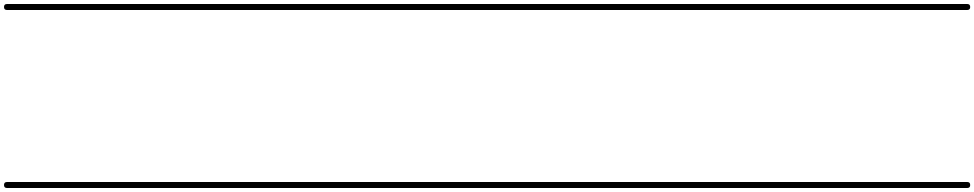

<svg xmlns="http://www.w3.org/2000/svg" viewBox="-35 -575 4871 960"><path d="M0 -555Q111 -555 222.5 -555Q334 -555 445 -555Q460 -555 460 -540Q460 -525 445 -525Q334 -525 222.5 -525Q111 -525 0 -525Q-15 -525 -15 -540Q-15 -555 0 -555ZM0 335Q111 335 222.5 335Q334 335 445 335Q460 335 460 350Q460 365 445 365Q334 365 222.5 365Q111 365 0 365Q-15 365 -15 350Q-15 335 0 335Z M445 -555Q586 -555 727.5 -555Q869 -555 1010 -555Q1025 -555 1025 -540Q1025 -525 1010 -525Q869 -525 727.5 -525Q586 -525 445 -525Q430 -525 430 -540Q430 -555 445 -555ZM445 335Q586 335 727.5 335Q869 335 1010 335Q1025 335 1025 350Q1025 365 1010 365Q869 365 727.5 365Q586 365 445 365Q430 365 430 350Q430 335 445 335Z M1010 -555Q1150 -555 1290 -555Q1430 -555 1570 -555Q1585 -555 1585 -540Q1585 -525 1570 -525Q1430 -525 1290 -525Q1150 -525 1010 -525Q995 -525 995 -540Q995 -555 1010 -555ZM1010 335Q1150 335 1290 335Q1430 335 1570 335Q1585 335 1585 350Q1585 365 1570 365Q1430 365 1290 365Q1150 365 1010 365Q995 365 995 350Q995 335 1010 335Z M1570 -555Q1713 -555 1856 -555Q1999 -555 2142 -555Q2157 -555 2157 -540Q2157 -525 2142 -525Q1999 -525 1856 -525Q1713 -525 1570 -525Q1555 -525 1555 -540Q1555 -555 1570 -555ZM1570 335Q1713 335 1856 335Q1999 335 2142 335Q2157 335 2157 350Q2157 365 2142 365Q1999 365 1856 365Q1713 365 1570 365Q1555 365 1555 350Q1555 335 1570 335Z M2142 -555Q2283 -555 2424.5 -555Q2566 -555 2707 -555Q2722 -555 2722 -540Q2722 -525 2707 -525Q2566 -525 2424.5 -525Q2283 -525 2142 -525Q2127 -525 2127 -540Q2127 -555 2142 -555ZM2142 335Q2283 335 2424.5 335Q2566 335 2707 335Q2722 335 2722 350Q2722 365 2707 365Q2566 365 2424.5 365Q2283 365 2142 365Q2127 365 2127 350Q2127 335 2142 335Z M2707 -555Q2847 -555 2987 -555Q3127 -555 3267 -555Q3282 -555 3282 -540Q3282 -525 3267 -525Q3127 -525 2987 -525Q2847 -525 2707 -525Q2692 -525 2692 -540Q2692 -555 2707 -555ZM2707 335Q2847 335 2987 335Q3127 335 3267 335Q3282 335 3282 350Q3282 365 3267 365Q3127 365 2987 365Q2847 365 2707 365Q2692 365 2692 350Q2692 335 2707 335Z M3267 -555Q3396 -555 3525 -555Q3654 -555 3783 -555Q3798 -555 3798 -540Q3798 -525 3783 -525Q3654 -525 3525 -525Q3396 -525 3267 -525Q3252 -525 3252 -540Q3252 -555 3267 -555ZM3267 335Q3396 335 3525 335Q3654 335 3783 335Q3798 335 3798 350Q3798 365 3783 365Q3654 365 3525 365Q3396 365 3267 365Q3252 365 3252 350Q3252 335 3267 335Z M3783 -555Q3860 -555 3937.5 -555Q4015 -555 4092 -555Q4107 -555 4107 -540Q4107 -525 4092 -525Q4015 -525 3937.5 -525Q3860 -525 3783 -525Q3768 -525 3768 -540Q3768 -555 3783 -555ZM3783 335Q3860 335 3937.5 335Q4015 335 4092 335Q4107 335 4107 350Q4107 365 4092 365Q4015 365 3937.5 365Q3860 365 3783 365Q3768 365 3768 350Q3768 335 3783 335Z M4092 -555Q4209 -555 4326 -555Q4443 -555 4560 -555Q4575 -555 4575 -540Q4575 -525 4560 -525Q4443 -525 4326 -525Q4209 -525 4092 -525Q4077 -525 4077 -540Q4077 -555 4092 -555ZM4092 335Q4209 335 4326 335Q4443 335 4560 335Q4575 335 4575 350Q4575 365 4560 365Q4443 365 4326 365Q4209 365 4092 365Q4077 365 4077 350Q4077 335 4092 335Z M4560 -555Q4620 -555 4680.5 -555Q4741 -555 4801 -555Q4816 -555 4816 -540Q4816 -525 4801 -525Q4741 -525 4680.5 -525Q4620 -525 4560 -525Q4545 -525 4545 -540Q4545 -555 4560 -555ZM4560 335Q4620 335 4680.5 335Q4741 335 4801 335Q4816 335 4816 350Q4816 365 4801 365Q4741 365 4680.5 365Q4620 365 4560 365Q4545 365 4545 350Q4545 335 4560 335Z"/></svg>

Font: FRB American Cursive Just Guidelines
Style: Italic
Weight: 400
Italic angle: -25°
Version: Version 2.0;Modular Font Editor K font №1